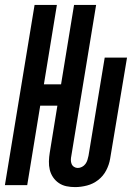

<svg xmlns="http://www.w3.org/2000/svg" viewBox="-32 -755 552 783"><path d="M274 8Q256 8 239 4.5Q222 1 208 -8.5Q194 -18 184.5 -32Q175 -46 171 -62.5Q167 -79 167.5 -97Q168 -115 171 -133L202 -324H132L79 0H-12L109 -735H200L147 -411H217L270 -735H360L259 -120Q257 -111 257 -102.5Q257 -94 260 -86.5Q263 -79 270 -74.5Q277 -70 285 -70Q294 -70 302.5 -74.5Q311 -79 316.5 -86.5Q322 -94 324.5 -102.5Q327 -111 329 -120L395 -520H486L417 -107Q413 -83 401 -60Q389 -37 368.5 -21Q348 -5 323 1.5Q298 8 274 8Z"/></svg>

Font: Iosevka Semibold Oblique
Style: Regular
Weight: 600
Italic angle: -9°
Monospace: yes
Designer: Belleve Invis
Foundry: Belleve Invis
Version: Version 32.5.0; ttfautohint (v1.8.4)